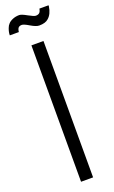

<svg xmlns="http://www.w3.org/2000/svg" viewBox="-220 -1070 657 1111"><g transform="rotate(-20 108.0 -514.5)"><path d="M28.8 -937H-26.9Q-26.9 -956.5 -18.6 -978.5Q-13.2 -993.7 -3.9 -1002.9Q5.4 -1013.7 23.7 -1021.2Q42 -1028.8 64 -1028.8Q77.6 -1028.8 110.4 -1010.3Q143.1 -992.2 153.8 -992.2Q168.5 -992.2 176.3 -999.3Q184.1 -1006.3 187 -1023.9H243.2V-1018.1Q236.3 -971.2 210 -949.2Q191.9 -932.1 153.3 -932.1Q134.8 -932.1 102.5 -951.2Q70.8 -970.2 59.1 -970.2Q44.4 -970.2 37.6 -962.9Q30.8 -955.6 28.8 -937ZM145 0H70.8V-839.8H145Z"/></g></svg>

Font: VL Oswald
Style: Light
Weight: 300
Designer: vernon adams
Foundry: vernon adams
Version: Version ; ttfautohint (v0.92.18-e454-dirty) -l 8 -r 50 -G 20